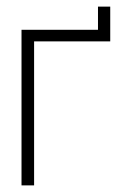

<svg xmlns="http://www.w3.org/2000/svg" viewBox="-20 -560 390 580"><path d="M45 0V-470H276V-540H313V-435H83V0Z"/></svg>

Font: Kreadon
Style: Regular
Weight: 400
Designer: kohakuno
Foundry: StudioGnu
Version: Version 1.000;Glyphs 3.1.2 (3151)